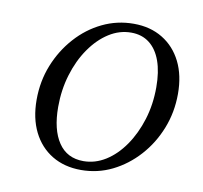

<svg xmlns="http://www.w3.org/2000/svg" viewBox="-70 -657 788 744"><g transform="rotate(10 324.0 -285.0)"><path d="M294.4 11.3Q229 11.3 180.2 -18.1Q131.5 -47.6 104.8 -101.2Q78.2 -154.8 78.2 -227.4Q78.2 -300 103.6 -363.7Q129 -427.4 173.4 -477Q217.7 -526.6 275.4 -554.4Q333.1 -582.3 398.4 -582.3Q463.7 -582.3 512.1 -552.8Q560.5 -523.4 587.1 -470.2Q613.7 -416.9 613.7 -344.4Q613.7 -271.8 588.3 -207.7Q562.9 -143.5 518.5 -94.4Q474.2 -45.2 416.9 -16.9Q359.7 11.3 294.4 11.3ZM297.6 -24.2Q343.5 -24.2 384.7 -50Q425.8 -75.8 457.7 -121.8Q489.5 -167.7 508.1 -227.4Q526.6 -287.1 526.6 -354.8Q526.6 -415.3 511.3 -458.1Q496 -500.8 466.5 -523.8Q437.1 -546.8 394.4 -546.8Q348.4 -546.8 307.3 -520.6Q266.1 -494.4 233.9 -448Q201.6 -401.6 183.5 -341.5Q165.3 -281.5 165.3 -214.5Q165.3 -125 199.2 -74.6Q233.1 -24.2 297.6 -24.2Z"/></g></svg>

Font: Playfair 9pt
Style: Italic
Weight: 400
Italic angle: -15.6°
Designer: Claus Eggers Sørensen
Foundry: Claus Eggers Sørensen
Version: Version 2.001;gftools[0.9.30]